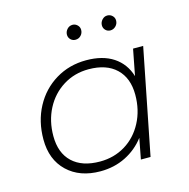

<svg xmlns="http://www.w3.org/2000/svg" viewBox="-98 -745 829 844"><g transform="rotate(-15 316.0 -323.0)"><path d="M581 -480 486 0H442L460 -94Q425 -48 373 -22Q321 4 258 4Q164 4 107.5 -50Q51 -104 51 -196Q51 -278 86 -343.5Q121 -409 183 -446.5Q245 -484 322 -484Q397 -484 445.5 -452Q494 -420 512 -361L535 -480ZM492 -282Q492 -358 447.5 -400.5Q403 -443 322 -443Q258 -443 206.5 -411Q155 -379 126 -323.5Q97 -268 97 -199Q97 -122 141.5 -80Q186 -38 267 -38Q331 -38 382 -69Q433 -100 462.5 -156Q492 -212 492 -282ZM270 -614Q270 -628 280 -639Q290 -650 305 -650Q317 -650 326.5 -641Q336 -632 336 -619Q336 -604 326 -593.5Q316 -583 301 -583Q288 -583 279 -592Q270 -601 270 -614ZM429 -614Q429 -628 439 -639Q449 -650 463 -650Q476 -650 485.5 -641Q495 -632 495 -619Q495 -604 484.5 -593.5Q474 -583 460 -583Q447 -583 438 -592Q429 -601 429 -614Z"/></g></svg>

Font: Montserrat Ace
Style: Light Italic
Weight: 300
Italic angle: -11.3°
Designer: Julieta Ulanovsky
Foundry: Julieta Ulanovsky
Version: Version 1